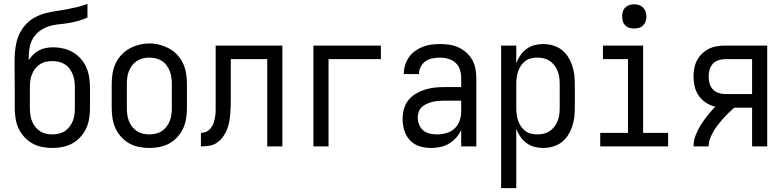

<svg xmlns="http://www.w3.org/2000/svg" viewBox="-20 -755 4040 990"><path d="M250 8Q223 8 196 2.5Q169 -3 146 -16Q123 -29 104.5 -49.5Q86 -70 75 -94.5Q64 -119 60 -146Q56 -173 56 -200V-303Q56 -334 55.5 -365.5Q55 -397 55 -429Q55 -457 57 -484.5Q59 -512 65.5 -539Q72 -566 85.5 -590.5Q99 -615 118.5 -634.5Q138 -654 163 -667Q188 -680 215 -687Q242 -694 269.5 -698Q297 -702 324 -707Q351 -712 378 -718.5Q405 -725 431 -735V-665Q408 -654 383 -647Q358 -640 332.5 -636Q307 -632 281 -629.5Q255 -627 230.5 -619Q206 -611 184.5 -595Q163 -579 150 -557Q137 -535 132.5 -509Q128 -483 128 -457Q128 -454 128 -451Q128 -448 128 -445Q138 -460 151.5 -473.5Q165 -487 181.5 -495.5Q198 -504 216.5 -507.5Q235 -511 254 -511Q281 -511 307 -505Q333 -499 356 -485.5Q379 -472 397 -451.5Q415 -431 425.5 -406.5Q436 -382 440 -355.5Q444 -329 444 -303V-200Q444 -173 440 -146Q436 -119 425 -94.5Q414 -70 395.5 -49.5Q377 -29 354 -16Q331 -3 304 2.5Q277 8 250 8ZM250 -62Q267 -62 284 -66Q301 -70 315 -79.5Q329 -89 339.5 -103Q350 -117 356 -133Q362 -149 364 -166Q366 -183 366 -200V-303Q366 -320 364 -336.5Q362 -353 356 -369Q350 -385 340 -399Q330 -413 315.5 -422.5Q301 -432 284.5 -436Q268 -440 251 -440Q233 -440 216.5 -436.5Q200 -433 185.5 -423.5Q171 -414 160.5 -400Q150 -386 144 -370Q138 -354 136 -337Q134 -320 134 -303V-200Q134 -183 136 -166Q138 -149 144 -133Q150 -117 160.5 -103Q171 -89 185 -79.5Q199 -70 216 -66Q233 -62 250 -62Z M750 8Q723 8 696 2.5Q669 -3 646 -16Q623 -29 604.5 -49.5Q586 -70 575 -94.5Q564 -119 560 -146Q556 -173 556 -200V-320Q556 -347 560 -374Q564 -401 575 -425.5Q586 -450 604.5 -470.5Q623 -491 646.5 -504Q670 -517 696.5 -524Q723 -531 750 -531Q777 -531 803.5 -524Q830 -517 853.5 -504Q877 -491 895.5 -470.5Q914 -450 925 -425.5Q936 -401 940 -374Q944 -347 944 -320V-200Q944 -173 940 -146Q936 -119 925 -94.5Q914 -70 895.5 -49.5Q877 -29 854 -16Q831 -3 804 2.5Q777 8 750 8ZM750 -62Q767 -62 784 -66Q801 -70 815 -79.5Q829 -89 839.5 -103Q850 -117 856 -133Q862 -149 864 -166Q866 -183 866 -200V-320Q866 -337 864 -354Q862 -371 855.5 -387.5Q849 -404 839 -418Q829 -432 814.5 -441Q800 -450 783 -454Q766 -458 748 -458Q731 -458 714.5 -453.5Q698 -449 684 -439.5Q670 -430 660 -416Q650 -402 644 -386.5Q638 -371 636 -354Q634 -337 634 -320V-200Q634 -183 636 -166Q638 -149 644 -133Q650 -117 660.5 -103Q671 -89 685 -79.5Q699 -70 716 -66Q733 -62 750 -62Z M1016 0V-70Q1027 -70 1038 -73.5Q1049 -77 1057.5 -84.5Q1066 -92 1072 -101.5Q1078 -111 1081.5 -121.5Q1085 -132 1087.5 -143Q1090 -154 1091 -165Q1092 -176 1092 -187Q1092 -198 1092 -209Q1092 -213 1092 -217Q1092 -221 1092 -226V-228Q1092 -236 1092 -244.5Q1092 -253 1092 -261V-520H1436V0H1358V-450H1170V-261Q1170 -261 1170 -261Q1170 -261 1170 -261V-259Q1170 -259 1170 -258.5Q1170 -258 1170 -257V-256Q1170 -235 1169.5 -213.5Q1169 -192 1167.5 -170.5Q1166 -149 1162 -127.5Q1158 -106 1150 -86Q1142 -66 1129 -48.5Q1116 -31 1098.5 -19Q1081 -7 1059.5 -3.5Q1038 0 1016 0Z M1596 0V-520H1944V-450H1674V0Z M2202 8Q2172 8 2143 -1Q2114 -10 2093.5 -32Q2073 -54 2064.5 -83Q2056 -112 2056 -141Q2056 -167 2062.5 -192Q2069 -217 2084.5 -237Q2100 -257 2122 -270.5Q2144 -284 2168.5 -292Q2193 -300 2218 -303Q2243 -306 2269 -306H2358V-355Q2358 -376 2351 -397Q2344 -418 2328 -432Q2312 -446 2291 -452Q2270 -458 2249 -458Q2229 -458 2209.5 -454Q2190 -450 2174 -439Q2158 -428 2149 -410Q2140 -392 2140 -373Q2140 -373 2140 -373Q2140 -373 2140 -373Q2140 -373 2140 -373Q2140 -373 2140 -373Q2140 -373 2140 -373Q2140 -373 2140 -373H2062Q2062 -373 2062 -373Q2062 -373 2062 -373Q2062 -396 2068.5 -418Q2075 -440 2088 -459Q2101 -478 2119.5 -491.5Q2138 -505 2159 -513.5Q2180 -522 2203 -525Q2226 -528 2249 -528Q2273 -528 2297 -524.5Q2321 -521 2343 -511Q2365 -501 2383.5 -485Q2402 -469 2414 -448Q2426 -427 2431 -403Q2436 -379 2436 -355V0H2358V-86Q2349 -64 2332.5 -45.5Q2316 -27 2295 -14.5Q2274 -2 2250 3Q2226 8 2202 8ZM2232 -62Q2256 -62 2280.5 -68.5Q2305 -75 2323 -91.5Q2341 -108 2349.5 -131.5Q2358 -155 2358 -180V-236H2269Q2254 -236 2238.5 -234.5Q2223 -233 2208.5 -229.5Q2194 -226 2180 -219.5Q2166 -213 2155 -203Q2144 -193 2139 -178.5Q2134 -164 2134 -149Q2134 -131 2141 -113Q2148 -95 2162 -83Q2176 -71 2194.5 -66.5Q2213 -62 2232 -62Z M2564 215V-520H2642V-429Q2650 -450 2663 -469.5Q2676 -489 2694.5 -502.5Q2713 -516 2735.5 -522Q2758 -528 2781 -528Q2806 -528 2830.5 -521Q2855 -514 2875 -499Q2895 -484 2908.5 -463Q2922 -442 2930 -418.5Q2938 -395 2941 -370Q2944 -345 2944 -320V-200Q2944 -175 2941 -150Q2938 -125 2930 -101.5Q2922 -78 2908.5 -57Q2895 -36 2875 -21Q2855 -6 2830.5 1Q2806 8 2781 8Q2758 8 2735.5 2Q2713 -4 2694.5 -17.5Q2676 -31 2663 -50.5Q2650 -70 2642 -91V215ZM2751 -62Q2768 -62 2784.5 -66Q2801 -70 2815 -79.5Q2829 -89 2839.5 -103Q2850 -117 2856 -133Q2862 -149 2864 -166Q2866 -183 2866 -200V-320Q2866 -337 2864 -354Q2862 -371 2856 -387Q2850 -403 2839.5 -417Q2829 -431 2815 -440.5Q2801 -450 2784.5 -454Q2768 -458 2751 -458Q2734 -458 2717.5 -454Q2701 -450 2688 -440Q2675 -430 2665.5 -415.5Q2656 -401 2651 -385.5Q2646 -370 2644 -353.5Q2642 -337 2642 -320V-200Q2642 -183 2644 -166.5Q2646 -150 2651 -134.5Q2656 -119 2665.5 -104.5Q2675 -90 2688 -80Q2701 -70 2717.5 -66Q2734 -62 2751 -62Z M3075 0V-70H3218V-450H3089V-520H3296V-70H3425V0ZM3250 -608Q3237 -608 3225 -611.5Q3213 -615 3204 -624Q3195 -633 3191.5 -645Q3188 -657 3188 -670Q3188 -683 3191.5 -695Q3195 -707 3204 -716Q3213 -725 3225 -729Q3237 -733 3250 -733Q3263 -733 3275 -729Q3287 -725 3296 -716Q3305 -707 3309 -695Q3313 -683 3313 -670Q3313 -657 3309 -645Q3305 -633 3296 -624Q3287 -615 3275 -611.5Q3263 -608 3250 -608Z M3556 0Q3556 -30 3567 -58Q3578 -86 3594 -111.5Q3610 -137 3628.5 -160Q3647 -183 3668 -205Q3642 -211 3620 -225.5Q3598 -240 3583 -261.5Q3568 -283 3562 -308.5Q3556 -334 3556 -360Q3556 -382 3560 -403.5Q3564 -425 3574 -444Q3584 -463 3600 -478.5Q3616 -494 3635.5 -503.5Q3655 -513 3676.5 -516.5Q3698 -520 3719 -520H3936V0H3858V-200H3766Q3751 -186 3736 -172Q3721 -158 3707.5 -142.5Q3694 -127 3681.5 -111Q3669 -95 3658.5 -77Q3648 -59 3641 -39.5Q3634 -20 3634 0ZM3719 -270H3858V-450H3719Q3702 -450 3684.5 -444.5Q3667 -439 3655 -425.5Q3643 -412 3638.5 -395Q3634 -378 3634 -360Q3634 -342 3638.5 -325Q3643 -308 3655 -295Q3667 -282 3684.5 -276Q3702 -270 3719 -270Z"/></svg>

Font: Zed Mono
Style: Regular
Weight: 400
Monospace: yes
Designer: Belleve Invis
Foundry: Belleve Invis
Version: Version 1.0.0; ttfautohint (v1.8.4)